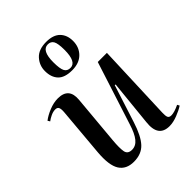

<svg xmlns="http://www.w3.org/2000/svg" viewBox="-225 -918 1056 1056"><g transform="rotate(-45 302.5 -390.0)"><path d="M18 -482Q41 -500 76.5 -514.5Q112 -529 145 -529Q230 -529 222 -441L196 -152Q191 -96 196 -68Q201 -40 234 -40Q264 -40 285.5 -66.5Q307 -93 324 -148L442 -515H513L496 -67Q495 -43 499.5 -32Q504 -21 521 -21Q545 -21 584 -40L591 -27Q570 -13 535.5 0.5Q501 14 472 14Q385 14 397 -92L424 -358L418 -359L348 -141Q322 -59 288 -22.5Q254 14 195 14Q136 14 109.5 -27.5Q83 -69 91 -164L116 -450Q118 -474 113 -485Q108 -496 92 -496Q75 -496 57 -487.5Q39 -479 26 -469ZM311 -582Q253 -582 227 -609.5Q201 -637 201 -685Q201 -729 230.5 -761.5Q260 -794 319 -794Q374 -794 401 -766.5Q428 -739 428 -693Q428 -645 397 -613.5Q366 -582 311 -582ZM313 -598Q360 -598 360 -691Q360 -742 349.5 -760Q339 -778 316 -778Q268 -778 268 -687Q268 -637 278 -617.5Q288 -598 313 -598Z"/></g></svg>

Font: Literata 72pt Medium
Style: Italic
Weight: 500
Italic angle: -2°
Designer: Latin by Veronika Burian and Jose Scaglione. Greek by Irene Vlachou. Cyrillic by Vera Evstafieva
Foundry: TypeTogether
Version: Version 3.002